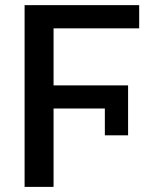

<svg xmlns="http://www.w3.org/2000/svg" viewBox="-20 -731 592 751"><path d="M481 -397H189.5V-620.1H524.4V-710.9H76.2V0H189.5V-306.6H390.1V-201.7H481Z"/></svg>

Font: Bert Sans Medium
Style: Regular
Weight: 500
Designer: Christian Robertson (Google), Cristiano Sobral
Foundry: Google, Cristiano Sobral
Version: Version 3.101